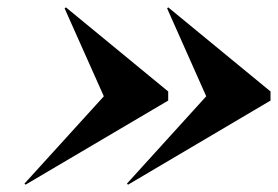

<svg xmlns="http://www.w3.org/2000/svg" viewBox="-20 -650 760 525"><path d="M263.9 -386.7 156.7 -627 160.2 -629.9 439.9 -399.9V-375L49.8 -145L46.9 -147.9ZM543.9 -386.7 437 -627 439.9 -629.9 719.7 -399.9V-375L330.1 -145L327.1 -147.9Z"/></svg>

Font: Bodoni* 36
Style: Bold Italic
Weight: 700
Italic angle: -13°
Version: Version 2.000; ttfautohint (v1.8.1)